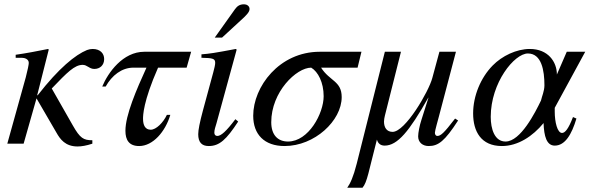

<svg xmlns="http://www.w3.org/2000/svg" viewBox="-20 -669 2748 894"><path d="M153 -225 207 -438 204 -441C154 -431 103 -421 53 -414V-400H81C95 -400 114 -394 114 -376C114 -369 109 -343 100 -309L14 0H90L150 -211L243 -51C260 -21 284 13 341 13C360 13 383 9 410 0V-16C369 -16 353 -25 319 -85L221 -257C293 -332 327 -367 365 -367C386 -367 396 -348 419 -348C445 -348 465 -365 465 -394C465 -419 448 -441 411 -441C403 -441 393 -439 385 -436C331 -414 254 -352 156 -226Z M870 -428H652C552 -428 483 -331 456 -266H472C501 -318 547 -354 601 -354H662C615 -251 564 -133 564 -60C564 -17 581 11 628 11C692 11 750 -56 773 -134H757C740 -98 707 -65 682 -65C656 -65 646 -86 646 -116C646 -130 646 -195 716 -354H849Z M1076 -114C1033 -57 1009 -36 992 -36C984 -36 978 -41 978 -51C978 -65 983 -78 988 -95L1082 -438L1078 -441C977 -422 957 -419 918 -416V-400C972 -399 982 -396 982 -376C982 -368 978 -350 973 -332L925 -155C910 -99 903 -64 903 -44C903 -7 919 11 952 11C1002 11 1034 -19 1089 -103ZM980 -494H1014L1102 -575C1125 -596 1142 -612 1142 -627C1142 -642 1128 -649 1117 -649C1096 -649 1085 -641 1074 -626Z M1487 -221C1487 -141 1417 -10 1321 -10C1274 -10 1243 -40 1243 -100C1243 -241 1360 -354 1429 -354C1461 -335 1487 -285 1487 -221ZM1663 -428H1469C1280 -428 1159 -265 1159 -130C1159 -43 1211 11 1305 11C1445 11 1571 -107 1571 -217C1571 -292 1515 -291 1475 -354H1645Z M2099 -117C2047 -49 2032 -36 2016 -36C2009 -36 2005 -43 2005 -51C2005 -61 2020 -112 2024 -128L2103 -428H2026L1993 -306C1976 -242 1867 -55 1808 -55C1780 -55 1768 -76 1768 -103C1768 -112 1770 -121 1772 -130L1847 -428H1772L1641 93C1625 156 1611 185 1597 205H1668C1690 179 1696 131 1735 -19C1740 -1 1752 9 1771 9C1831 9 1886 -58 1974 -214H1975L1942 -110C1934 -86 1927 -51 1927 -34C1927 -6 1948 11 1976 11C2021 11 2051 -12 2113 -108Z M2515 -272C2515 -245 2503 -220 2499 -201C2472 -145 2404 -10 2334 -10C2283 -10 2265 -68 2265 -125C2265 -284 2375 -420 2438 -420C2502 -420 2515 -340 2515 -272ZM2705 -428H2619L2573 -322C2573 -381 2532 -441 2447 -441C2385 -441 2318 -409 2274 -364C2218 -307 2183 -222 2183 -141C2183 -57 2220 11 2317 11C2392 11 2461 -35 2511 -96C2513 -35 2525 9 2563 9C2611 9 2642 -43 2664 -117L2648 -124C2627 -69 2611 -50 2597 -50C2575 -50 2563 -101 2563 -149V-167Z"/></svg>

Font: XITS
Style: Italic
Weight: 400
Italic angle: -16.33°
Designer: MicroPress Inc., with final additions and corrections provided by Coen Hoffman, Elsevier (retired)
Version: Version 1.302